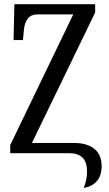

<svg xmlns="http://www.w3.org/2000/svg" viewBox="-20 -734 524 920"><path d="M397 87Q397 0 312 0H29V-39L331 -665H159Q100 -665 94 -585L90 -542H45L49 -714H436V-674L133 -49H334Q397 -49 432 -21Q467 7 467 62Q467 108 443.5 134.5Q420 161 381 166Q397 129 397 87Z"/></svg>

Font: Noto Serif Cond
Style: Regular
Weight: 400
Width: 3
Designer: Monotype Design Team
Foundry: Monotype Imaging Inc.
Version: Version 1.001